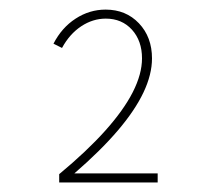

<svg xmlns="http://www.w3.org/2000/svg" viewBox="-20 -762 431 396"><path d="M305.2 -385.7H102.1V-402.8Q159.2 -450.2 197 -492.4Q234.9 -534.7 253.9 -572Q272.9 -609.4 272.9 -641.6Q272.9 -677.7 252.2 -700.7Q231.4 -723.6 198.2 -723.6Q171.4 -723.6 147.5 -707.8Q123.5 -691.9 107.9 -663.1L90.3 -671.9Q107.4 -705.1 136 -723.6Q164.6 -742.2 197.8 -742.2Q239.7 -742.2 266.6 -713.9Q293.5 -685.5 293.5 -641.6Q293.5 -608.4 275.9 -571.3Q258.3 -534.2 222.9 -492.7Q187.5 -451.2 133.3 -404.3H305.2Z"/></svg>

Font: Kumbh Sans Thin
Style: Regular
Weight: 250
Version: Version 1.004